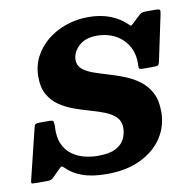

<svg xmlns="http://www.w3.org/2000/svg" viewBox="-121 -858 963 967"><g transform="rotate(-10 360.5 -374.5)"><path d="M292.5 -570Q292.5 -542 313 -524.2Q333.5 -506.5 367.5 -494.2Q401.5 -482 442 -470.2Q482.5 -458.5 523 -442.5Q563.5 -426.5 597.5 -401.2Q631.5 -376 652 -337Q672.5 -298 672.5 -239.5Q672.5 -164.5 632.8 -105.2Q593 -46 520.8 -11.8Q448.5 22.5 350.5 22.5Q274 22.5 224.2 4.2Q174.5 -14 146 -43.5Q135 -54 131.8 -55Q128.5 -56 117 -45L79 -7Q73 -1 66 2Q59 5 45 5H-6Q-22 5 -29.5 4.2Q-37 3.5 -33.5 -10.5L30 -270Q32.5 -282.5 37.2 -287Q42 -291.5 58 -291.5H108Q128.5 -291.5 130.2 -284Q132 -276.5 132 -259.5Q128.5 -205.5 144.2 -170Q160 -134.5 188.2 -113.8Q216.5 -93 251.5 -84.2Q286.5 -75.5 321.5 -75.5Q379.5 -75.5 411.8 -92.5Q444 -109.5 457 -136.2Q470 -163 470 -192.5Q470 -226.5 449.5 -247.2Q429 -268 395.5 -281.5Q362 -295 321.8 -306.2Q281.5 -317.5 241.2 -332Q201 -346.5 167.5 -369.2Q134 -392 113.5 -427.8Q93 -463.5 93 -518.5Q93 -575 117.2 -621.5Q141.5 -668 183.2 -701.8Q225 -735.5 279 -754Q333 -772.5 392 -772.5Q454.5 -772.5 502.5 -754Q550.5 -735.5 583 -704.5Q592 -695.5 595.8 -693.2Q599.5 -691 609 -700.5L651 -740Q661 -750 684.5 -750H731.5Q751 -750 754.5 -745.8Q758 -741.5 754.5 -725L705 -490.5Q701 -472 693.8 -470.2Q686.5 -468.5 664.5 -468.5H621.5Q605 -468.5 601.2 -472.2Q597.5 -476 598.5 -490.5Q601.5 -543.5 579.5 -584.5Q557.5 -625.5 515.5 -649Q473.5 -672.5 417.5 -672.5Q359.5 -672.5 326 -641Q292.5 -609.5 292.5 -570Z"/></g></svg>

Font: Besley* Heavy
Style: Italic
Weight: 800
Italic angle: -13°
Designer: Owen Earl
Foundry: indestructible type*
Version: Version 3.000; ttfautohint (v1.8.3)